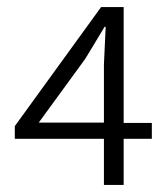

<svg xmlns="http://www.w3.org/2000/svg" viewBox="-20 -525 473 545"><path d="M331 -505V-176H411V-131H331V0H275V-131H22V-167L267 -505ZM222 -358 90 -177H275V-342L280 -449H277Z"/></svg>

Font: Mukta Malar Light
Style: Regular
Weight: 300
Designer: Aadarsh Rajan, Girish Dalvi, Yashodeep Gholap
Foundry: Ek Type
Version: Version 2.538;PS 1.000;hotconv 16.6.51;makeotf.lib2.5.65220;